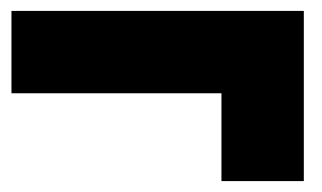

<svg xmlns="http://www.w3.org/2000/svg" viewBox="-20 -563 590 352"><path d="M386 -392H1V-543H537V-231H386Z"/></svg>

Font: Cairo Black
Style: Regular
Weight: 900
Designer: Mohamed Gaber, Accademia di Belle Arti di Urbino and others
Foundry: Kief Type Foundry, Accademia di Belle Arti di Urbino and others
Version: Version 3.011